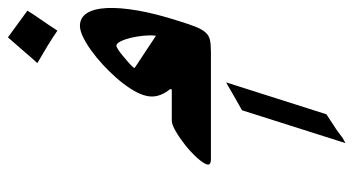

<svg xmlns="http://www.w3.org/2000/svg" viewBox="-226 -640 903 491"><g transform="rotate(-90 225.5 -394.5)"><path d="M379.4 -447.3 379.9 -449.7Q381.3 -462.4 379.6 -479.2Q377.9 -496.1 374.3 -511.5Q370.6 -526.9 365.2 -537.6Q359.9 -548.3 354 -548.3Q351.1 -548.3 344 -543.7Q336.9 -539.1 328.6 -532.2Q320.3 -525.4 312 -518.1Q303.7 -510.7 298.3 -504.9L297.4 -501.5ZM443.8 -775.9Q439.5 -769 434.1 -760.7Q428.7 -752.4 423.8 -745.6Q416.5 -734.9 408.2 -722.7Q399.9 -710.4 392.6 -699.2Q372.1 -713.4 351.8 -725.6Q331.5 -737.8 309.6 -750.5Q315.9 -757.3 322.8 -765.1Q329.6 -772.9 335 -779.3Q344.7 -790.5 355.2 -802.5Q365.7 -814.5 375.5 -825.7ZM178.7 -11.2Q158.2 2 139.2 14.6Q135.3 17.6 131.1 20.5Q127 23.4 122.1 27.3Q119.6 29.3 117.2 30.8Q114.7 32.2 111.8 33.7Q109.9 34.7 108.6 35.6Q107.4 36.6 105 37.6L189 -227.1Q203.6 -235.4 218.3 -243.7Q232.9 -252 247.1 -260.3Q249.5 -261.7 253.4 -263.9Q257.3 -266.1 260.3 -267.6ZM417.5 -389.6Q408.7 -360.8 401.9 -344.2Q395 -327.6 387 -319.3Q378.9 -311 367.4 -308.8Q356 -306.6 337.4 -306.6H64.5Q46.9 -306.6 50.8 -317.4Q54.2 -327.6 68.4 -343Q82.5 -358.4 100.3 -372.6Q118.2 -386.7 135.5 -396.7Q152.8 -406.7 162.1 -406.7H242.2L243.2 -410.6Q230 -426.8 225.8 -443.8Q221.7 -460.9 228 -479.5Q232.9 -494.6 244.6 -512.7Q256.3 -530.8 272.2 -548.8Q288.1 -566.9 306.2 -583.5Q324.2 -600.1 342.3 -613Q360.4 -626 376.7 -633.8Q393.1 -641.6 404.8 -641.6Q425.8 -641.6 437.3 -623.8Q448.7 -606 450.4 -573Q452.1 -540 444.1 -493.7Q436 -447.3 417.5 -389.6Z"/></g></svg>

Font: XB Khoramshahr
Style: Bold Italic
Weight: 700
Italic angle: -12°
Designer: Behnam
Foundry: Irmug
Version: Version 8.005 2009